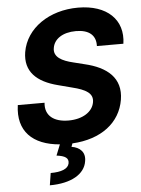

<svg xmlns="http://www.w3.org/2000/svg" viewBox="-63 -785 780 1064"><g transform="rotate(-5 327.5 -253.5)"><path d="M497.5 -516H644.9C664.4 -648.1 573.2 -737.2 411.2 -737.2C251.8 -737.2 121.1 -649.5 98.7 -517C81.7 -409.8 147 -348.7 264.2 -318.9L340.2 -299C416.5 -280.5 457.4 -256.7 448.9 -208.1C440.3 -155.2 384.2 -118.6 305.4 -118.6C225.5 -118.6 173.3 -155.5 181.1 -228.3H32.3C11.7 -84.2 95.2 -3.2 245.7 8.9L221.6 69.2C269.9 75.3 290.1 88.8 284.4 118.3C278.1 148.4 240.4 162.6 181.1 162.6L170.5 230.1C289.8 230.1 366.1 185 376.8 114.3C386 65 355.8 35.5 308.6 28.1L315.3 9.6C476.9 0.7 583.1 -82 604 -207.7C624.3 -328.8 543 -393.1 421.5 -421.5L359 -437.1C298.7 -451.3 248.6 -475.5 258.9 -527.3C266.7 -574.6 313.6 -608.7 388.8 -608.7C462.4 -608.7 500 -575.3 497.5 -516Z"/></g></svg>

Font: Margiela Sans
Style: Bold Italic
Weight: 700
Italic angle: -9.39999°
Designer: Stefan Endress, Andreas Faust
Version: Version 1.100;FEAKit 1.0